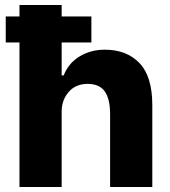

<svg xmlns="http://www.w3.org/2000/svg" viewBox="-20 -749 679 769"><path d="M58 -579H3V-683H58V-729H227V-683H346V-579H227V-447H235Q255 -497 299.5 -523.5Q344 -550 400 -550Q487 -550 538.5 -496.5Q590 -443 590 -328V0H421V-291Q421 -353 399.5 -383Q378 -413 331 -413Q283 -413 255 -380.5Q227 -348 227 -303V0H58Z"/></svg>

Font: Mona Sans ExtraBold
Style: Regular
Weight: 800
Designer: Deni Anggara
Foundry: GitHub
Version: Version 2.000